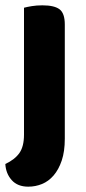

<svg xmlns="http://www.w3.org/2000/svg" viewBox="-25 -508 324 720"><path d="M218 12Q218 60 206.5 94Q195 128 176 150Q157 172 132.5 182Q108 192 81 192Q41 192 19 167.5Q-3 143 -5 107Q31 90 48 65.5Q65 41 65 -3V-479Q76 -482 94 -485Q112 -488 134 -488Q179 -488 198.5 -473Q218 -458 218 -416V12Z"/></svg>

Font: Baloo Thambi 2
Style: Bold
Weight: 700
Designer: Aadarsh Rajan and Ek Type
Foundry: Ek Type
Version: Version 1.640;hotconv 1.0.111;makeotfexe 2.5.65597; ttfautoh